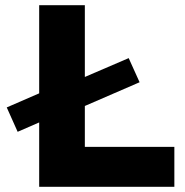

<svg xmlns="http://www.w3.org/2000/svg" viewBox="-20 -720 712 740"><path d="M248 -286V-398L476 -496L518 -403ZM48 -212 6 -306 248 -411V-299ZM131 0V-700H307V-154H652V0Z"/></svg>

Font: REM
Style: Bold
Weight: 700
Designer: Octavio Pardo
Foundry: Ashler Design
Version: Version 1.005;gftools[0.9.28]